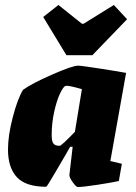

<svg xmlns="http://www.w3.org/2000/svg" viewBox="-20 -740 544 769"><path d="M422 -95 468 -84 456 -15Q424 -8 368 0.5Q312 9 292 9Q285 9 271 -10.5Q257 -30 258 -40L271 -152H261Q258 -147 254 -140Q250 -133 245 -124Q236 -109 202 -50.5Q168 8 165 8Q83 8 47.5 -30.5Q12 -69 12 -141Q12 -197 31 -270Q50 -343 72 -380Q106 -405 188 -441Q270 -477 293 -477Q305 -477 382.5 -465Q460 -453 485 -448ZM280 -212 308 -383Q252 -399 243 -396Q234 -394 220.5 -365.5Q207 -337 197 -292Q187 -247 187 -198Q187 -174 194 -165Q201 -156 219 -156Q226 -156 280 -212ZM153 -672 214 -720 308 -645H315L436 -720L489 -663L350 -519H246Z"/></svg>

Font: Grenze Black
Style: Italic
Weight: 900
Italic angle: -10°
Designer: Renata Polastri
Foundry: Omnibus-Type
Version: Version 1.002; ttfautohint (v1.8)